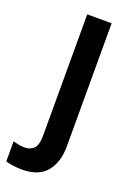

<svg xmlns="http://www.w3.org/2000/svg" viewBox="-197 -599 614 894"><g transform="rotate(20 110.0 -151.5)"><path d="M33 240Q12 240 -10.5 237Q-33 234 -47 229V130Q-32 134 -18.5 136.5Q-5 139 11 139Q39 139 56 121.5Q73 104 73 59V-543H194V67Q194 145 155.5 192.5Q117 240 33 240Z"/></g></svg>

Font: Noto Sans Arabic UI SmCn SmBd
Style: Regular
Weight: 600
Width: 4
Designer: Monotype Design Team, Nadine Chahine and Nizar Qandah
Foundry: Monotype Imaging Inc.
Version: Version 2.010; ttfautohint (v1.8.4.7-5d5b)